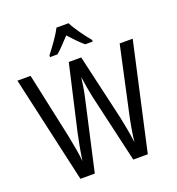

<svg xmlns="http://www.w3.org/2000/svg" viewBox="-163 -1074 1109 1205"><g transform="rotate(-20 391.0 -471.5)"><path d="M431 -943H350C329 -900 285 -840 249 -794V-783H299C326 -806 358 -841 391 -876C423 -841 454 -808 484 -783H534V-794C499 -836 453 -898 431 -943ZM776 -714H689L594 -277C582 -222 571 -161 564 -100C556 -162 545 -222 533 -277L432 -714H349L249 -277C237 -221 225 -157 217 -100C213 -145 202 -208 188 -277L94 -714H6L167 0H263L366 -459C378 -509 386 -564 390 -599C397 -546 407 -493 414 -459L520 0H617Z"/></g></svg>

Font: Noto Sans Gurmukhi UI Condensed
Style: Regular
Weight: 400
Width: 3
Designer: Jelle Bosma - Monotype Design Team
Foundry: Monotype Imaging Inc.
Version: Version 2.004